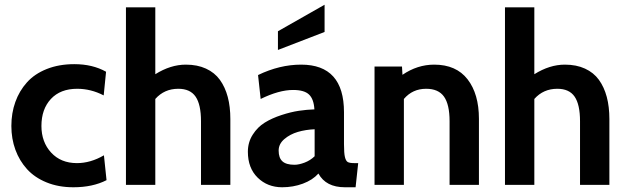

<svg xmlns="http://www.w3.org/2000/svg" viewBox="-20 -781 2647 811"><path d="M290 10Q227 10 176.8 -10.5Q126.5 -31 94.2 -66.5Q62 -102 45 -148.5Q28 -195 28 -249Q28 -303.5 44.8 -350.2Q61.5 -397 93.8 -433Q126 -469 177.5 -489.5Q229 -510 294 -510Q371 -510 428 -478L418 -378Q364 -406 306 -406Q235 -406 195 -363Q155 -320 155 -249Q155 -181 196 -136.5Q237 -92 305 -92Q362.5 -92 419 -125L430 -20Q371.5 10 290 10Z M765 -508Q813.5 -508 850 -491.2Q886.5 -474.5 908.8 -443.8Q931 -413 942 -371.5Q953 -330 953 -278V0H829V-269Q829 -339.5 806.2 -372.8Q783.5 -406 733 -406Q674 -406 636 -363V0H512V-750H636V-467.5Q700.5 -508 765 -508Z M1351 -646 1154 -570V-649L1351 -761ZM1172 10Q1110 10 1068.5 -30.5Q1027 -71 1027 -140Q1027 -180 1047.5 -212.2Q1068 -244.5 1098.5 -263.2Q1129 -282 1168.8 -295Q1208.5 -308 1242.2 -313Q1276 -318 1308 -319Q1305.5 -362.5 1285.2 -381.8Q1265 -401 1218 -401Q1158.5 -401 1081 -363L1070 -464Q1161 -508 1252 -508Q1433 -508 1433 -307V-172Q1433 -134 1437 -117.5Q1441 -101 1449 -96.5Q1457 -92 1477 -92H1493L1482 10H1437Q1356.5 10 1325 -48Q1300.5 -20.5 1259.2 -5.2Q1218 10 1172 10ZM1224 -85Q1242.5 -85 1266.8 -94.2Q1291 -103.5 1309 -121V-235Q1271.5 -233.5 1238.2 -223.8Q1205 -214 1181 -193.5Q1157 -173 1157 -145Q1157 -114 1173 -99.5Q1189 -85 1224 -85Z M1814 -508Q1907 -508 1955 -446Q2003 -384 2003 -279V0H1879V-269Q1879 -339.5 1855.5 -372.8Q1832 -406 1780 -406Q1722.5 -406 1686 -363V0H1562V-500H1678L1680 -465Q1743 -508 1814 -508Z M2366 -508Q2414.5 -508 2451 -491.2Q2487.5 -474.5 2509.8 -443.8Q2532 -413 2543 -371.5Q2554 -330 2554 -278V0H2430V-269Q2430 -339.5 2407.2 -372.8Q2384.5 -406 2334 -406Q2275 -406 2237 -363V0H2113V-750H2237V-467.5Q2301.5 -508 2366 -508Z"/></svg>

Font: Cabin
Style: Bold
Weight: 700
Designer: Pablo Impallari
Foundry: Pablo Impallari. http://www.impallari.com Igino Marini. http://www.ikern.com
Version: Version 3.001;hotconv 1.0.109;makeotfexe 2.5.65596